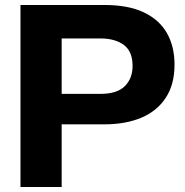

<svg xmlns="http://www.w3.org/2000/svg" viewBox="-20 -749 740 769"><path d="M62 0V-729H398Q494 -729 556 -699.5Q618 -670 648.5 -616.5Q679 -563 679 -490Q679 -411 644 -357.5Q609 -304 546 -277.5Q483 -251 398 -251H213V-373H382Q449 -373 480 -404Q511 -435 511 -485Q511 -543 476 -569Q441 -595 382 -595H198L227 -623V0Z"/></svg>

Font: Mona Sans SemiExpanded
Style: Bold
Weight: 700
Width: 6
Designer: Deni Anggara
Foundry: GitHub
Version: Version 2.000